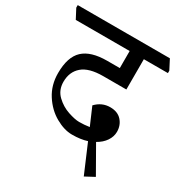

<svg xmlns="http://www.w3.org/2000/svg" viewBox="-215 -777 977 1043"><g transform="rotate(30 273.5 -255.0)"><path d="M578 -590V-575H427V-385H282Q193 -385 151.5 -349Q110 -313 110 -251Q110 -199 144.5 -166Q179 -133 222.5 -118.5Q266 -104 293 -104Q325 -104 357 -109L310 -218Q348 -258 400 -258Q447 -258 472.5 -229.5Q498 -201 498 -160Q498 -130 479.5 -102.5Q461 -75 427 -56L521 109L463 140L387 -38Q348 -25 293 -25Q244 -25 189.5 -56Q135 -87 98 -144.5Q61 -202 61 -277Q61 -378 109 -423Q157 -468 259 -468H338V-575H0L-31 -634V-650H547Z"/></g></svg>

Font: Martel DemiBold
Style: Regular
Weight: 600
Designer: Dan Reynolds
Foundry: Dan Reynolds
Version: Version 1.001; ttfautohint (v1.1) -l 5 -r 5 -G 72 -x 0 -D la